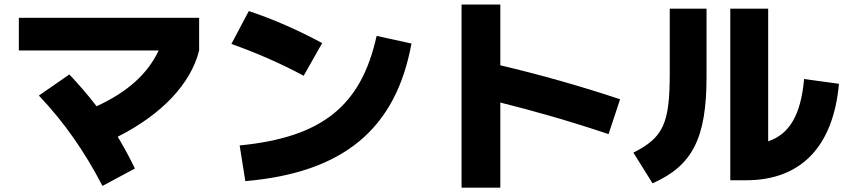

<svg xmlns="http://www.w3.org/2000/svg" viewBox="-20 -785 3790 861"><path d="M439.5 48.8 585 -29.3C561.5 -78.1 535.6 -125.5 507.8 -171.9C706.1 -272 835.9 -409.7 873 -558.6V-705.1H64.5V-558.6H691.4C643.1 -454.6 551.3 -371.6 413.1 -308.6C376 -356.9 335.4 -404.3 291 -451.2L154.3 -356.4C269.5 -235.4 362.3 -100.6 439.5 48.8Z M1054.7 -132.8 1080.1 27.3C1518.6 -10.7 1754.9 -205.1 1825.2 -589.8L1668.9 -624C1599.6 -309.6 1423.8 -168.9 1054.7 -132.8ZM1341.8 -445.3 1424.8 -591.8C1317.4 -649.4 1208 -698.2 1095.7 -735.4L1017.6 -587.9C1127.9 -548.8 1238.3 -501 1341.8 -445.3Z M2709 -183.6 2760.7 -339.8C2588.9 -397.5 2397.9 -451.2 2223.6 -492.2V-764.6H2049.8V56.6H2223.6V-325.2C2373 -288.1 2540.5 -240.2 2709 -183.6Z M3254.9 23.4H3325.2C3572.3 23.4 3716.8 -127.9 3742.2 -409.2L3585.9 -430.7C3571.8 -272 3521.5 -183.6 3424.8 -151.4V-746.1H3254.9ZM2820.3 -100.6 2906.2 37.1C3085.9 -42 3148.4 -166 3148.4 -441.4V-746.1H2983.4V-454.1C2983.4 -230.5 2954.1 -168 2820.3 -100.6Z"/></svg>

Font: Pretendard Black
Style: Regular
Weight: 900
Designer: Base glyphs from Inter by Rasmus Andersson; Hangeul glyphs from Noto Sans CJK(Source Han Sans) by Jang Soo-young and Kan
Foundry: Kil Hyung-jin
Version: Version 1.309;Glyphs 3.2 (3225)